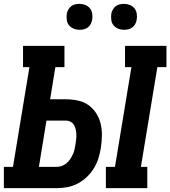

<svg xmlns="http://www.w3.org/2000/svg" viewBox="-23 -972 880 992"><path d="M524 0V-110H571L656 -625H623V-735H837V-625H790L705 -110H738V0ZM-3 0V-110H44L129 -625H96V-735H310V-625H263L236 -459H317Q349 -459 379.5 -452.5Q410 -446 434 -429Q458 -412 474 -387Q490 -362 497 -332.5Q504 -303 503.5 -271.5Q503 -240 498 -208Q494 -181 485.5 -154Q477 -127 462 -102.5Q447 -78 425.5 -57.5Q404 -37 378 -23.5Q352 -10 324.5 -5Q297 0 270 0ZM270 -110Q283 -110 296 -114.5Q309 -119 320 -128Q331 -137 339 -149Q347 -161 353 -173.5Q359 -186 362 -199.5Q365 -213 367 -226Q369 -239 370.5 -252Q372 -265 371.5 -278Q371 -291 368 -303.5Q365 -316 359 -326.5Q353 -337 341.5 -343Q330 -349 316 -349H217L178 -110ZM618 -818Q602 -818 587.5 -824Q573 -830 563.5 -841.5Q554 -853 552 -869Q550 -885 552 -901Q554 -912 560 -922.5Q566 -933 575 -940Q584 -947 595.5 -949.5Q607 -952 618 -952Q634 -952 648.5 -946Q663 -940 672 -928.5Q681 -917 683.5 -901Q686 -885 683 -869Q681 -858 675.5 -847.5Q670 -837 660.5 -830Q651 -823 640 -820.5Q629 -818 618 -818ZM388 -818Q372 -818 357.5 -824Q343 -830 333.5 -841.5Q324 -853 322 -869Q320 -885 322 -901Q324 -912 330 -922.5Q336 -933 345 -940Q354 -947 365.5 -949.5Q377 -952 388 -952Q404 -952 418.5 -946Q433 -940 442 -928.5Q451 -917 453.5 -901Q456 -885 453 -869Q451 -858 445.5 -847.5Q440 -837 430.5 -830Q421 -823 410 -820.5Q399 -818 388 -818Z"/></svg>

Font: Iosevka Etoile Extrabold
Style: Italic
Weight: 800
Italic angle: -9°
Designer: Belleve Invis
Foundry: Belleve Invis
Version: Version 22.1.2; ttfautohint (v1.8.4)